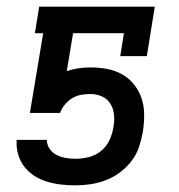

<svg xmlns="http://www.w3.org/2000/svg" viewBox="-20 -550 540 578"><path d="M207 8Q185 8 163.5 5.5Q142 3 122 -3Q102 -9 84.5 -20Q67 -31 54.5 -46.5Q42 -62 35.5 -82.5Q29 -103 30 -124V-129H121V-126Q122 -112 130.5 -100.5Q139 -89 151.5 -83Q164 -77 178 -74.5Q192 -72 207 -72Q227 -72 247 -77Q267 -82 283.5 -95Q300 -108 309 -127Q318 -146 321 -165Q325 -184 323.5 -202.5Q322 -221 313 -236.5Q304 -252 287.5 -259.5Q271 -267 252 -267Q238 -267 224 -264.5Q210 -262 197.5 -254.5Q185 -247 175.5 -235.5Q166 -224 161 -210H70L110 -450H85L98 -530H446L422 -381H342L353 -450H200L181 -336Q199 -342 217 -344.5Q235 -347 252 -347Q278 -347 302.5 -342.5Q327 -338 348 -326Q369 -314 384 -295Q399 -276 406.5 -253Q414 -230 414 -204Q414 -178 410 -153Q406 -130 398.5 -107.5Q391 -85 376 -65.5Q361 -46 341 -31Q321 -16 298.5 -7.5Q276 1 253 4.5Q230 8 207 8Z"/></svg>

Font: Iosevka Slab Medium
Style: Italic
Weight: 500
Italic angle: -9°
Monospace: yes
Designer: Belleve Invis
Foundry: Belleve Invis
Version: Version 11.1.0; ttfautohint (v1.8.3)